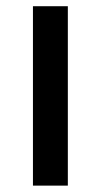

<svg xmlns="http://www.w3.org/2000/svg" viewBox="-20 -582 316 602"><path d="M83.3 -562.5V0H192.7V-562.5Z"/></svg>

Font: Manrope Semibold
Style: Regular
Weight: 600
Width: 4
Designer: Michael Sharanda
Foundry: Michael Sharanda
Version: Version 2.000;PS 002.000;hotconv 1.0.88;makeotf.lib2.5.64775